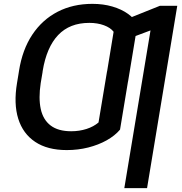

<svg xmlns="http://www.w3.org/2000/svg" viewBox="-20 -757 932 981"><path d="M642.6 -392.6 593.3 -94.7Q566.9 -63.5 524.9 -40Q482.9 -16.6 430.9 -3.4Q378.9 9.8 321.3 9.8Q222.7 9.8 159.9 -32Q97.2 -73.7 73.2 -150.4Q49.3 -227.1 66.9 -332.5L76.2 -388.7L197.8 -390.6L188 -332.5Q176.3 -255.4 188.2 -200.2Q200.2 -145 238.8 -115.7Q277.3 -86.4 343.8 -86.4Q385.3 -86.4 421.9 -98.1Q458.5 -109.9 483.4 -131.3L526.9 -392.6ZM682.6 -632.8 634.3 -340.8 518.6 -339.8 560.5 -594.7Q544.4 -615.7 511.2 -627.9Q478 -640.1 436.5 -640.1Q385.7 -640.1 346.2 -624.5Q306.6 -608.9 277.1 -577.9Q247.6 -546.9 227.8 -501Q208 -455.1 198.2 -395L189 -339.8H68.4L77.1 -395Q94.2 -503.4 145 -579.8Q195.8 -656.2 274.2 -696.8Q352.5 -737.3 452.1 -737.3Q507.8 -737.3 554.2 -723.6Q600.6 -710 633.8 -686.3Q667 -662.6 682.6 -632.8ZM885.7 -727.5 731.4 204.1H615.2L749 -601.6L610.8 -549.8L629.4 -660.2L797.4 -727.5Z"/></svg>

Font: Inter Medium
Style: Italic
Weight: 500
Italic angle: -9.3988°
Designer: Rasmus Andersson
Foundry: rsms
Version: Version 4.001;git-66647c0bb